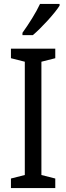

<svg xmlns="http://www.w3.org/2000/svg" viewBox="-20 -963 340 983"><path d="M285 -934V-943H185C164 -898 130 -844 95 -795V-783H148C191 -819 260 -894 285 -934ZM263 0V-49L192 -67V-647L263 -665V-714H36V-665L107 -647V-67L36 -49V0Z"/></svg>

Font: Noto Sans Lao Looped Condensed
Style: Regular
Weight: 400
Width: 3
Designer: Mark Frömberg, Ben Mitchell
Foundry: The Fontpad Ltd
Version: Version 1.002